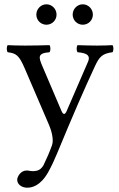

<svg xmlns="http://www.w3.org/2000/svg" viewBox="-20 -641 555 893"><path d="M204 160C219.6 132.2 232.7 103.6 245 74C325 -119 369.8 -221.6 422 -334C441.7 -376.3 456 -392.3 503 -398C509 -404 509 -425 503 -431C483 -430 460 -429 432 -429C402 -429 371 -430 341 -431C335 -425 335 -404 341 -398C372.6 -395 405 -389 389 -353L289.8 -124C282.8 -107.9 274.4 -105.2 265.9 -125L177.2 -333C159.2 -375.2 154 -393.7 210 -398C216 -404 216 -425 210 -431C173 -430 133 -429 97 -429C63 -429 36 -430 16 -431C10 -425 10 -404 16 -398C55.7 -393 68.7 -384 94.9 -323L208 -60C216.7 -39.9 232 6 222 34C210.1 67.4 198 95 183 126C172 146 158 155 133 155C119 155 115 152 104 152C75 152 60 182 60 195C60 216 80 232 107 232C128 232 168 224 204 160ZM149 -573C149 -547 170 -526 196 -526C222 -526 243 -547 243 -573C243 -599 222 -621 196 -621C170 -621 149 -599 149 -573ZM318 -573C318 -547 339 -526 365 -526C391 -526 412 -547 412 -573C412 -599 391 -621 365 -621C339 -621 318 -599 318 -573Z"/></svg>

Font: Libertinus Math
Style: Regular
Weight: 400
Designer: Philipp H. Poll
Foundry: Khaled Hosny
Version: Version 6.2